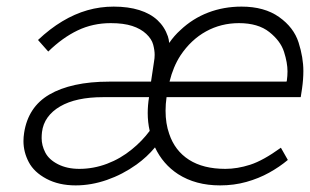

<svg xmlns="http://www.w3.org/2000/svg" viewBox="-20 -551 938 581"><path d="M209 10Q158 10 120.5 -10Q83 -30 67 -60.5Q51 -91 51 -124Q51 -136 53 -149Q59 -188 78 -217Q97 -246 129.5 -265Q162 -284 207.5 -294Q253 -304 311 -304H437L446 -364Q448 -375 448 -385Q448 -399 443.5 -416Q439 -433 422.5 -448.5Q406 -464 380 -472.5Q354 -481 315 -481Q261 -481 215 -459Q169 -437 126 -395L95 -430Q131 -464 168.5 -486.5Q206 -509 244.5 -520Q283 -531 324 -531Q368 -531 401.5 -520.5Q435 -510 456.5 -490Q478 -470 488 -441Q491 -432 492 -421Q507 -443 526 -460Q563 -495 610 -513Q657 -531 711 -531Q780 -531 824.5 -499.5Q869 -468 883.5 -422.5Q898 -377 898 -336Q898 -311 894 -283L890 -257H484Q481 -236 481 -216Q481 -177 492 -146Q509 -95 552 -67.5Q595 -40 662 -40Q698 -40 737 -52.5Q776 -65 830 -104L851 -67Q826 -46 794.5 -28.5Q763 -11 725.5 -0.5Q688 10 646 10Q572 10 519 -24Q473 -54 449 -105Q425 -76 393 -53Q351 -23 303.5 -6.5Q256 10 209 10ZM847 -304 848 -307Q850 -321 850 -335Q850 -361 839.5 -394Q829 -427 795 -454Q761 -481 703 -481Q649 -481 603.5 -456Q558 -431 526 -383Q504 -349 493 -304ZM433 -155Q427 -181 427 -209Q427 -232 431 -257H292Q251 -257 218.5 -250Q186 -243 162 -229Q138 -215 124 -195.5Q110 -176 107 -151Q106 -142 106 -133Q106 -111 117 -89.5Q128 -68 155.5 -54Q183 -40 220 -40Q263 -40 304 -55.5Q345 -71 379 -99Q410 -124 433 -155Z"/></svg>

Font: Lexend ExtLt
Style: Italic
Weight: 250
Italic angle: -8.13011°
Designer: Bonnie Shaver-Troup, Thomas Jockin
Foundry: Lexend
Version: Version 1.007